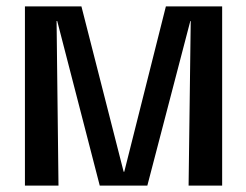

<svg xmlns="http://www.w3.org/2000/svg" viewBox="-20 -583 774 603"><path d="M58.3 0V-563H235.7L368.3 -43.7H370.3L501 -563H677.7V0H572.3L579 -517H577.7L442.7 0H293.3L159.7 -517H157.7L163.7 0Z"/></svg>

Font: Darker Grotesque Light
Style: Regular
Weight: 300
Designer: Gabriel Lam
Foundry: TypeRant
Version: Version 1.000;gftools[0.9.28]